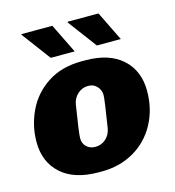

<svg xmlns="http://www.w3.org/2000/svg" viewBox="-109 -811 830 913"><g transform="rotate(-15 306.5 -355.0)"><path d="M587 -305Q587 -215 548 -143Q509 -71 439 -30.5Q369 10 280 10H265Q145 10 80.5 -48.5Q16 -107 16 -205Q16 -284 50 -356.5Q84 -429 153.5 -475Q223 -521 323 -521H340Q458 -521 522.5 -462.5Q587 -404 587 -305ZM243 -330Q221 -194 221 -169Q221 -143 238 -127Q255 -111 281 -111Q312 -111 333.5 -131Q355 -151 360 -181Q382 -318 382 -339Q382 -363 365.5 -381.5Q349 -400 322 -400Q292 -400 270 -380Q248 -360 243 -330ZM303 -575H185L79 -717L81 -720H232ZM530 -575H412L306 -717L308 -720H459Z"/></g></svg>

Font: Chivo Black Italic
Style: Regular
Weight: 900
Italic angle: -8.05°
Designer: Hector Gatti
Foundry: Omnibus-Type
Version: Version 1.007